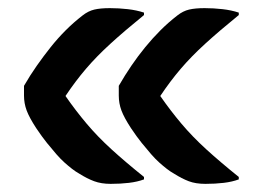

<svg xmlns="http://www.w3.org/2000/svg" viewBox="-20 -536 640 472"><path d="M334 -101V-95Q318 -89 297 -86.5Q276 -84 252 -84Q229 -84 211.5 -90.5Q194 -97 175 -109Q166 -114 157 -121Q148 -128 138.5 -136.5Q129 -145 118.5 -157Q108 -169 95.5 -184.5Q83 -200 69 -221Q52 -247 45.5 -264.5Q39 -282 39 -301Q39 -307 39 -313Q39 -319 39 -325Q54 -351 70.5 -374.5Q87 -398 104.5 -420Q122 -442 141.5 -461.5Q161 -481 183 -498Q197 -509 212 -512.5Q227 -516 250 -516Q272 -516 294 -513.5Q316 -511 334 -505V-499Q286 -460 251.5 -428.5Q217 -397 191 -366.5Q165 -336 141 -300Q166 -264 193 -232Q220 -200 254 -169Q288 -138 334 -101ZM567 -101V-95Q551 -89 530 -86.5Q509 -84 485 -84Q461 -84 444 -90.5Q427 -97 408 -109Q399 -114 390 -121Q381 -128 371.5 -136.5Q362 -145 351.5 -157Q341 -169 328.5 -184.5Q316 -200 302 -221Q285 -247 278.5 -264.5Q272 -282 272 -301Q272 -307 272 -313Q272 -319 272 -325Q287 -351 303 -374.5Q319 -398 337 -420Q355 -442 374.5 -461.5Q394 -481 416 -498Q430 -509 445 -512.5Q460 -516 483 -516Q505 -516 527 -513.5Q549 -511 567 -505V-499Q519 -460 484.5 -428.5Q450 -397 424 -366.5Q398 -336 374 -300Q399 -264 426 -232Q453 -200 487 -169Q521 -138 567 -101Z"/></svg>

Font: Recursive Casual SemiBold
Style: Regular
Weight: 600
Version: Version 1.047